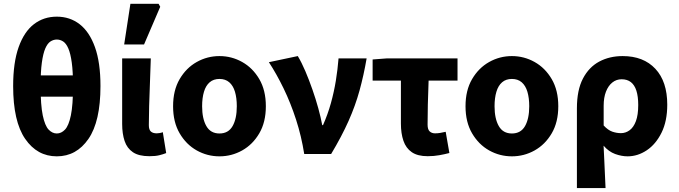

<svg xmlns="http://www.w3.org/2000/svg" viewBox="-20 -799 3521 996"><path d="M274.7 12Q172.9 12 110.6 -78.6Q48.2 -169.1 48.2 -352.5Q48.2 -474.4 76.7 -554.5Q105.2 -634.6 156 -673.6Q206.8 -712.6 274.7 -712.6Q342.6 -712.6 393.4 -673.2Q444.2 -633.8 472.7 -554.1Q501.2 -474.4 501.2 -352.5Q501.2 -169.1 438.9 -78.6Q376.6 12 274.7 12ZM274.7 -106.6Q298.1 -106.6 317.3 -126.8Q336.5 -147 347.6 -200.4Q358.8 -253.8 358.8 -352.5Q358.8 -427.2 352.3 -474.3Q345.9 -521.4 334.5 -547.6Q323.2 -573.8 307.6 -583.9Q292.1 -593.9 274.7 -593.9Q257.4 -593.9 241.8 -583.9Q226.3 -573.8 214.9 -547.6Q203.6 -521.4 197.1 -474.3Q190.6 -427.2 190.6 -352.5Q190.6 -253.8 201.8 -200.4Q213 -147 232.1 -126.8Q251.3 -106.6 274.7 -106.6ZM127.2 -297.6V-408H422.2V-297.6Z M755 11.3Q700.1 11.3 669.6 -9.3Q639 -29.9 626.4 -67.6Q613.7 -105.4 613.7 -155.9V-496.1H762.3Q760.5 -438.1 758 -373.5Q755.4 -308.8 753.7 -250.1Q752.1 -191.3 752.1 -149.9Q752.1 -126.2 762.6 -116.8Q773 -107.3 793.3 -107.3Q799.5 -107.3 808.3 -108.8Q817.2 -110.3 824.6 -113.3L842.1 -4.9Q826.1 1.4 806.3 6.3Q786.6 11.3 755 11.3ZM624.1 -568.2 656.5 -779.4H802.6L811.2 -763.9L727.2 -568.2Z M1118.5 12Q1055.4 12 1000.6 -18.6Q945.9 -49.3 911.9 -107.4Q877.9 -165.4 877.9 -247.9Q877.9 -330.5 911.9 -388.6Q945.9 -446.7 1000.6 -477.4Q1055.4 -508.1 1118.5 -508.1Q1181.6 -508.1 1236.3 -477.4Q1291.1 -446.7 1325.1 -388.6Q1359.1 -330.5 1359.1 -247.9Q1359.1 -165.4 1325.1 -107.4Q1291.1 -49.3 1236.3 -18.6Q1181.6 12 1118.5 12ZM1118.5 -106.6Q1164.7 -106.6 1186.6 -145Q1208.4 -183.3 1208.4 -247.9Q1208.4 -291 1198.9 -323Q1189.3 -354.9 1169.3 -372.2Q1149.2 -389.5 1118.5 -389.5Q1087.7 -389.5 1067.7 -372.2Q1047.6 -354.9 1038.1 -323Q1028.5 -291 1028.5 -247.9Q1028.5 -183.3 1050.5 -145Q1072.4 -106.6 1118.5 -106.6Z M1558.2 0Q1543.8 -91.9 1515.8 -178.4Q1487.8 -264.8 1451.2 -340.3Q1414.5 -415.8 1374.8 -476.4L1524.8 -508.1Q1544.7 -475 1564 -429.8Q1583.2 -384.6 1600.5 -335.1Q1617.9 -285.5 1631.1 -237.5Q1644.3 -189.5 1651.6 -149.8H1655.6Q1680.5 -206.1 1696.6 -264Q1712.7 -321.9 1722.2 -380.4Q1731.7 -439 1736.2 -496.1H1881.9Q1866.8 -408.4 1845.2 -329.8Q1823.6 -251.2 1788.1 -171.4Q1752.6 -91.7 1697.7 0Z M2198.6 11.3Q2146.4 11.3 2116.1 -9.6Q2085.9 -30.4 2072.8 -68.7Q2059.7 -107 2059.7 -158.4V-380.8H1913V-490.5L1987.2 -496.1H2353.4V-380.8H2203.4Q2200.7 -316.9 2199.4 -256.7Q2198.1 -196.5 2198.1 -152.4Q2198.1 -127.4 2208.9 -117.4Q2219.7 -107.3 2236.8 -107.3Q2250.3 -107.3 2262.9 -109.4Q2275.6 -111.5 2292 -115.3L2311.2 -5.3Q2287.7 1 2259.3 6.1Q2230.9 11.3 2198.6 11.3Z M2635.5 12Q2572.4 12 2517.6 -18.6Q2462.9 -49.3 2428.9 -107.4Q2394.9 -165.4 2394.9 -247.9Q2394.9 -330.5 2428.9 -388.6Q2462.9 -446.7 2517.6 -477.4Q2572.4 -508.1 2635.5 -508.1Q2698.6 -508.1 2753.3 -477.4Q2808.1 -446.7 2842.1 -388.6Q2876.1 -330.5 2876.1 -247.9Q2876.1 -165.4 2842.1 -107.4Q2808.1 -49.3 2753.3 -18.6Q2698.6 12 2635.5 12ZM2635.5 -106.6Q2681.7 -106.6 2703.6 -145Q2725.4 -183.3 2725.4 -247.9Q2725.4 -291 2715.9 -323Q2706.3 -354.9 2686.3 -372.2Q2666.2 -389.5 2635.5 -389.5Q2604.7 -389.5 2584.7 -372.2Q2564.6 -354.9 2555.1 -323Q2545.5 -291 2545.5 -247.9Q2545.5 -183.3 2567.5 -145Q2589.4 -106.6 2635.5 -106.6Z M2972.7 176.7V-237.2Q2972.7 -331.5 3003.9 -391.3Q3035.1 -451 3088.7 -479.6Q3142.2 -508.1 3209.9 -508.1Q3318.2 -508.1 3379.8 -442Q3441.4 -376 3441.4 -255.9Q3441.4 -170.8 3411.8 -110.8Q3382.1 -50.8 3335.1 -19.4Q3288 12 3235.6 12Q3204.6 12 3171.1 -0.1Q3137.7 -12.3 3111.1 -43.3Q3112.9 -5.2 3114.7 31.6Q3116.4 68.4 3118 104.3Q3119.7 140.2 3121.3 176.7ZM3201.3 -108.3Q3225.7 -108.3 3246.2 -123.4Q3266.7 -138.4 3278.8 -170.7Q3290.8 -202.9 3290.8 -254.2Q3290.8 -298.8 3281.3 -328.4Q3271.8 -358 3252.8 -372.9Q3233.8 -387.8 3204.6 -387.8Q3177.4 -387.8 3156.4 -371Q3135.4 -354.2 3123.4 -323.5Q3111.5 -292.8 3111.5 -250.6V-148.1Q3134 -123.8 3156.4 -116Q3178.8 -108.3 3201.3 -108.3Z"/></svg>

Font: Source Sans 3
Style: Regular
Weight: 200
Designer: Paul D. Hunt
Foundry: Adobe
Version: Version 3.046;hotconv 1.0.118;makeotfexe 2.5.65603